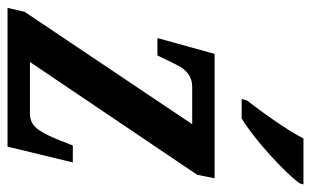

<svg xmlns="http://www.w3.org/2000/svg" viewBox="-174 -632 806 497"><g transform="rotate(90 228.5 -383.0)"><path d="M10 -44 301 -478H205Q185 -478 172 -468.5Q159 -459 151.5 -445.5Q144 -432 125 -392L123 -388H78L119 -536H441L432 -491L140 -58H274Q300 -58 315.5 -80.5Q331 -103 347 -146L356 -169H400L359 0H0ZM239 -619Q264 -651 292 -691.5Q320 -732 338 -766H457L454 -756Q432 -726 379.5 -678.5Q327 -631 286 -606H236Z"/></g></svg>

Font: Noto Serif CondSemiBold
Style: Italic
Weight: 600
Width: 3
Italic angle: -12°
Designer: Monotype Design Team
Foundry: Monotype Imaging Inc.
Version: Version 1.001